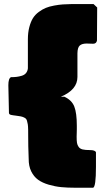

<svg xmlns="http://www.w3.org/2000/svg" viewBox="-20 -758 544 931"><path d="M343.8 152.3Q306.6 152.3 276.9 149.4Q247.1 146.5 216.1 137.5Q185.1 128.4 164.6 113.5Q144 98.6 131.3 72.8Q118.7 46.9 119.1 11.7Q117.7 -17.6 117.2 -47.4Q116.7 -77.1 116.7 -94.5Q116.7 -111.8 116.5 -129.2Q116.2 -146.5 114.7 -155.3Q113.3 -164.1 110.8 -172.6Q108.4 -181.2 102.8 -184.8Q97.2 -188.5 89.8 -191.2Q82.5 -193.8 70.3 -195.3Q64.5 -196.3 56.6 -197.3Q48.8 -198.2 43.7 -199Q38.6 -199.7 33.4 -200.9Q28.3 -202.1 25.9 -204.6Q23.4 -207 23.4 -210.9Q23.4 -233.4 22 -276.9Q20.5 -320.3 20.5 -344.7Q20.5 -377.9 33.2 -383.8Q48.8 -383.8 60.5 -385.3Q72.3 -386.7 85.4 -390.6Q98.6 -394.5 106.2 -403.8Q113.8 -413.1 115.2 -426.8V-567.4Q115.2 -600.1 122.1 -626.2Q128.9 -652.3 139.6 -669.7Q150.4 -687 168 -700Q185.5 -712.9 202.1 -719.7Q218.8 -726.6 242.7 -731Q266.6 -735.4 284.7 -736.6Q302.7 -737.8 328.1 -738.3H433.6L451.2 -721.7Q451.2 -694.3 450.7 -641.6Q450.2 -588.9 450.2 -561.5Q447.3 -545.9 431.6 -545.9Q426.3 -545.9 415.5 -546.4Q404.8 -546.9 400.4 -546.9Q377.9 -546.9 366.9 -537.4Q356 -527.8 355.5 -500V-384.8Q355.5 -322.8 275.4 -289.1H292Q328.1 -272.5 340.3 -241.2Q352.5 -210 352.5 -148.4V-130.9Q352.5 -124.5 352.1 -113.3Q351.6 -102.1 351.6 -95.7Q351.6 -75.7 353.3 -65.2Q355 -54.7 361.3 -45.7Q367.7 -36.6 380.6 -33.4Q393.6 -30.3 416 -30.3Q441.4 -30.3 445.3 -19.5V50.8Q445.3 147.9 431.6 152.3Z"/></svg>

Font: Bowlby One SC
Style: Regular
Weight: 400
Width: 1
Version: Version 1.2